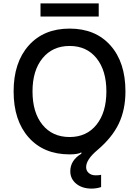

<svg xmlns="http://www.w3.org/2000/svg" viewBox="-20 -890 816 1128"><path d="M518 218Q463 218 428 189.5Q393 161 393 116Q393 52 458 13V5Q439 17 389 17Q237 17 148.5 -82.5Q60 -182 60 -353Q60 -523 148.5 -622.5Q237 -722 389 -722Q541 -722 629 -623Q717 -524 717 -353Q717 -246 678 -164Q639 -82 553 -9Q486 47 486 92Q486 113 501.5 126.5Q517 140 542 140Q564 140 574 137V209Q547 218 518 218ZM171 -353Q171 -229 229.5 -157Q288 -85 389 -85Q489 -85 547 -157.5Q605 -230 605 -353Q605 -476 547 -548Q489 -620 389 -620Q289 -620 230 -548Q171 -476 171 -353ZM560 -870V-793H218V-870Z"/></svg>

Font: Manrope Medium
Style: Medium
Weight: 500
Designer: Mikhail Sharanda
Foundry: Mikhail Sharanda
Version: Version 4.000;hotconv 1.0.109;makeotfexe 2.5.65596